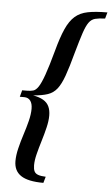

<svg xmlns="http://www.w3.org/2000/svg" viewBox="-55 -671 503 860"><g transform="rotate(5 196.5 -241.5)"><path d="M392.7 -633.9 384.7 -605.6Q357.3 -604.8 340.3 -600.4Q323.4 -596 312.1 -580.2Q300.8 -564.5 289.9 -531.9Q279 -499.2 262.9 -441.9Q245.2 -375.8 231 -336.3Q216.9 -296.8 200.4 -275.8Q183.9 -254.8 158.9 -246.4Q133.9 -237.9 93.5 -234.7Q121.8 -229.8 139.5 -219.4Q157.3 -208.9 165.3 -191.9Q173.4 -175 173.4 -150.8Q173.4 -126.6 166.1 -96.4Q158.9 -66.1 149.2 -34.7Q139.5 -3.2 132.3 25.4Q125 54 125 76.6Q125 93.5 129.8 103.6Q134.7 113.7 147.2 118.1Q159.7 122.6 181.5 123.4L173.4 151.6Q104 151.6 72.2 130.2Q40.3 108.9 40.3 65.3Q40.3 38.7 48 7.3Q55.6 -24.2 66.1 -56.5Q76.6 -88.7 84.3 -119.4Q91.9 -150 91.9 -174.2Q91.9 -197.6 82.3 -210.5Q72.6 -223.4 54.8 -223.4H34.7L42.7 -253.2H62.9Q79.8 -253.2 91.9 -256.5Q104 -259.7 115.3 -276.6Q126.6 -293.5 140.3 -331.9Q154 -370.2 173.4 -441.1Q190.3 -504 207.3 -541.9Q224.2 -579.8 247.2 -600Q270.2 -620.2 304.8 -627Q339.5 -633.9 392.7 -633.9Z"/></g></svg>

Font: Playfair 5pt SemiExpanded Light Medium
Style: Italic
Weight: 500
Italic angle: -15.6°
Version: Version 2.001;gftools[0.9.30]